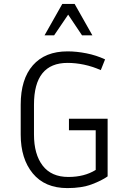

<svg xmlns="http://www.w3.org/2000/svg" viewBox="-20 -953 645 983"><path d="M531 -50Q500 -28 449 -9Q398 10 325 10Q210 10 148 -65Q86 -140 86 -264V-417Q86 -548 148.5 -619Q211 -690 326 -690Q372 -690 422.5 -680Q473 -670 518 -649L496 -594Q453 -613 410 -622Q367 -631 326 -631Q154 -631 154 -417V-264Q154 -163 198.5 -105Q243 -47 330 -47Q412 -47 470 -83V-286H333V-345H531ZM400 -772 329 -878 257 -772H208L299 -933H362L453 -772Z"/></svg>

Font: Inria Sans Light
Style: Regular
Weight: 300
Designer: Black Foundry Team
Foundry: Black Foundry
Version: Version 1.2; ttfautohint (v1.8.3)